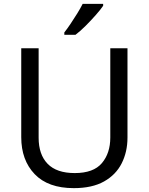

<svg xmlns="http://www.w3.org/2000/svg" viewBox="-20 -964 771 994"><path d="M640 -252Q640 -178 610 -118.5Q580 -59 518.5 -24.5Q457 10 362 10Q229 10 159.5 -62.5Q90 -135 90 -254V-714H180V-251Q180 -164 226.5 -116Q273 -68 367 -68Q464 -68 507.5 -119.5Q551 -171 551 -252V-714H640ZM514 -934Q502 -916 477 -887.5Q452 -859 423.5 -830.5Q395 -802 371 -784H313V-796Q328 -815 345.5 -841Q363 -867 380 -894.5Q397 -922 408 -944H514Z"/></svg>

Font: Noto Sans Thai Looped
Style: Regular
Weight: 400
Designer: Sasikarn Vongin, Ben Mitchell
Foundry: The Fontpad Ltd
Version: Version 1.001; ttfautohint (v1.8.4.7-5d5b)